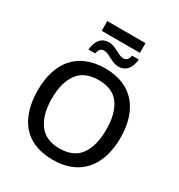

<svg xmlns="http://www.w3.org/2000/svg" viewBox="-231 -1172 1248 1337"><g transform="rotate(30 392.5 -503.5)"><path d="M545.9 -939V-1017.1H238.8V-939ZM277.8 -779.8C286.1 -811 294.4 -828.1 323.2 -828.1C336.4 -828.1 350.6 -824.2 365.7 -816.4C396 -800.3 428.2 -780.8 462.9 -780.8C523.9 -780.8 556.6 -827.1 563 -895H509.8C502 -865.7 491.7 -848.1 463.9 -848.1C451.2 -848.1 437.5 -852.1 422.9 -859.9C393.6 -875 360.4 -895 323.2 -895C262.7 -895 230.5 -849.6 224.1 -779.8ZM725.1 -357.9C725.1 -579.6 613.3 -725.1 394 -725.1C167.5 -725.1 60.1 -577.6 60.1 -358.9C60.1 -285.2 72.3 -220.2 96.2 -165C144 -54.2 242.2 9.8 393.1 9.8C613.3 9.8 725.1 -137.2 725.1 -357.9ZM173.8 -357.9C173.8 -443.4 191.4 -510.3 227.1 -559.1C262.2 -607.4 317.9 -631.8 394 -631.8C469.7 -631.8 524.9 -607.4 559.6 -559.1C593.8 -510.3 610.8 -443.4 610.8 -357.9C610.8 -272.5 593.8 -205.6 559.1 -156.2C524.4 -106.9 468.8 -82 393.1 -82C317.4 -82 262.2 -106.9 227.1 -156.2C191.4 -205.6 173.8 -272.5 173.8 -357.9Z"/></g></svg>

Font: Noto Reveo Sans
Style: Regular
Weight: 500
Designer: Monotype Design Team
Foundry: Monotype Imaging Inc.
Version: Version 2.007